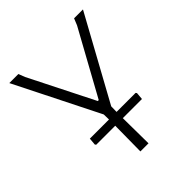

<svg xmlns="http://www.w3.org/2000/svg" viewBox="-179 -755 870 870"><g transform="rotate(-45 256.0 -319.5)"><path d="M101 -163 97 -168 100 -203H393L397 -198L394 -163ZM221 0 223 -191 222 -236 20 -639H78L90 -608L246 -298H252L422 -607L435 -639H492L272 -238L271 -191L273 0Z"/></g></svg>

Font: t
Style: Regular
Weight: 300
Designer: Juan Pablo del Peral
Foundry: Huerta Tipografica
Version: Version 2.004; ttfautohint (v1.8.1)